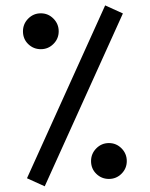

<svg xmlns="http://www.w3.org/2000/svg" viewBox="-20 -670 544 698"><path d="M362.3 -650.4 78.1 -22 142.6 7.3 426.8 -621.1ZM311 -84.5Q311 -56.6 330.1 -38.1Q349.1 -19.5 376 -19.5Q402.8 -19.5 421.9 -38.6Q440.9 -57.6 440.9 -84.5Q440.9 -111.3 421.9 -130.6Q402.8 -149.9 376 -149.9Q349.1 -149.9 330.1 -130.6Q311 -111.3 311 -84.5ZM63.5 -556.2Q63.5 -528.3 82.5 -509.8Q101.6 -491.2 128.4 -491.2Q155.3 -491.2 174.3 -510.3Q193.4 -529.3 193.4 -556.2Q193.4 -583 174.3 -602.3Q155.3 -621.6 128.4 -621.6Q101.6 -621.6 82.5 -602.3Q63.5 -583 63.5 -556.2Z"/></svg>

Font: Sahel VF Regular
Style: Regular
Weight: 400
Foundry: Saber Rastikerdar (saber.rastikerdar@gmail.com)
Version: Version 3.4.0